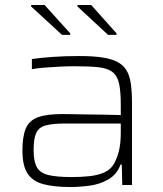

<svg xmlns="http://www.w3.org/2000/svg" viewBox="-20 -743 656 771"><path d="M262 8Q197 8 154 -3.5Q111 -15 90.5 -46.5Q70 -78 70 -138Q70 -195 83.5 -227Q97 -259 132 -272Q167 -285 230 -285Q242 -285 268 -284.5Q294 -284 328.5 -283.5Q363 -283 398.5 -282.5Q434 -282 465 -281V-323Q465 -377 458 -408Q451 -439 431.5 -454Q412 -469 375.5 -473Q339 -477 280 -477Q255 -477 222.5 -475.5Q190 -474 159 -471.5Q128 -469 108 -465V-506Q142 -511 191.5 -514.5Q241 -518 298 -518Q352 -518 389.5 -512.5Q427 -507 451 -494.5Q475 -482 488 -460.5Q501 -439 505.5 -406Q510 -373 510 -328V0H471L469 -82H464Q449 -42 415 -22.5Q381 -3 340.5 2.5Q300 8 262 8ZM268 -32Q305 -32 339 -35.5Q373 -39 399.5 -51Q426 -63 440 -89Q454 -117 459.5 -145.5Q465 -174 465 -210V-247H243Q192 -247 164 -239.5Q136 -232 125.5 -209.5Q115 -187 115 -140Q115 -96 127.5 -72.5Q140 -49 173 -40.5Q206 -32 268 -32ZM448 -603H414L291 -717V-723H346L448 -609ZM262 -603H229L105 -717V-723H159L262 -609Z"/></svg>

Font: Saira SemiExpanded ExtraLight
Style: Regular
Weight: 250
Width: 6
Designer: Hector Gatti with collaboration of the Omnibus-Type team
Foundry: Omnibus-Type
Version: Version 1.101